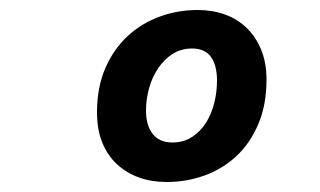

<svg xmlns="http://www.w3.org/2000/svg" viewBox="-20 -731 640 384"><path d="M313 -367Q283 -367 258 -376Q233 -385 214 -402.5Q195 -420 184.5 -446Q174 -472 174 -506Q174 -557 191 -595.5Q208 -634 236 -659.5Q264 -685 300 -698Q336 -711 375 -711Q405 -711 430 -702Q455 -693 473.5 -675Q492 -657 502.5 -631Q513 -605 513 -572Q513 -521 496.5 -482.5Q480 -444 452.5 -418.5Q425 -393 389 -380Q353 -367 313 -367ZM325 -446Q347 -446 364 -457Q381 -468 392 -485.5Q403 -503 408.5 -525Q414 -547 414 -570Q414 -600 402 -617Q390 -634 364 -634Q342 -634 325 -623Q308 -612 296 -594Q284 -576 278 -554Q272 -532 272 -510Q272 -480 285.5 -463Q299 -446 325 -446Z"/></svg>

Font: Source Code Pro
Style: Bold Italic
Weight: 700
Italic angle: -11°
Monospace: yes
Designer: Paul D. Hunt, Teo Tuominen
Foundry: Adobe Systems Incorporated
Version: Version 1.050;PS 1.000;hotconv 16.6.51;makeotf.lib2.5.65220